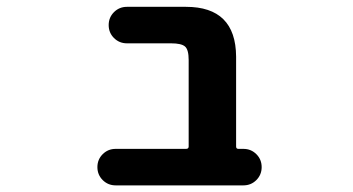

<svg xmlns="http://www.w3.org/2000/svg" viewBox="-20 -566 1040 565"><path d="M535.2 -389.6Q535.2 -419.9 524.4 -429.2Q513.7 -438.5 483.4 -438.5H353.5Q331.1 -438.5 315.4 -454.1Q299.8 -469.7 299.8 -492.2Q299.8 -514.6 315.4 -530.3Q331.1 -545.9 353.5 -545.9H527.3Q673.8 -545.9 674.8 -399.4V-134.8Q674.8 -127.9 681.6 -127.9H696.3Q718.8 -127.9 734.4 -112.3Q750 -96.7 750 -74.2Q750 -51.8 734.4 -36.1Q718.8 -20.5 696.3 -20.5H320.3Q297.9 -20.5 282.2 -36.1Q266.6 -51.8 266.6 -74.2Q266.6 -96.7 282.2 -112.3Q297.9 -127.9 320.3 -127.9H527.3Q535.2 -127.9 535.2 -134.8Z"/></svg>

Font: Gen Jyuu Gothic Monospace Bold
Style: Bold
Weight: 700
Designer: [Source Han Sans]
Ryoko NISHIZUKA  (kana & ideographs); Paul D. Hunt (Latin, Greek & Cyrillic); Wenlong ZHANG  (bopomofo
Version: Version 1.002.20150607